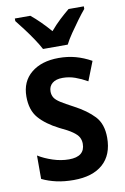

<svg xmlns="http://www.w3.org/2000/svg" viewBox="-88 -818 575 880"><g transform="rotate(-10 200.0 -378.0)"><path d="M367 -155Q367 -75 319 -32.5Q271 10 183 10Q139 10 103 2Q67 -6 36 -21V-130Q65 -112 103 -99.5Q141 -87 178 -87Q252 -87 252 -147Q252 -163 245 -176.5Q238 -190 217.5 -204.5Q197 -219 158 -237Q99 -267 67 -304Q35 -341 35 -404Q35 -474 83 -513.5Q131 -553 211 -553Q253 -553 289.5 -543Q326 -533 362 -513L327 -424Q299 -440 271 -450Q243 -460 213 -460Q182 -460 165 -446Q148 -432 148 -408Q148 -392 155.5 -379.5Q163 -367 183.5 -354Q204 -341 242 -321Q299 -291 333 -255Q367 -219 367 -155ZM148 -606Q137 -627 119 -654Q101 -681 81 -707.5Q61 -734 45 -754V-766H117Q159 -732 205 -679Q229 -707 250.5 -727Q272 -747 295 -766H366V-754Q350 -735 330.5 -708.5Q311 -682 292.5 -655Q274 -628 263 -606Z"/></g></svg>

Font: Noto Sans Ethiopic Condensed SemiBold
Style: Regular
Weight: 600
Width: 3
Designer: Monotype Design Team
Foundry: Monotype Imaging Inc.
Version: Version 2.102; ttfautohint (v1.8.4.7-5d5b)